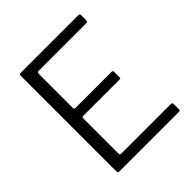

<svg xmlns="http://www.w3.org/2000/svg" viewBox="-200 -882 1021 1021"><g transform="rotate(-45 311.0 -371.0)"><path d="M104 -730Q104 -742 115 -742H550Q559 -742 559 -733V-692Q559 -682 548 -682H191Q179 -682 179 -671V-414Q179 -404 190 -404H461Q470 -404 470 -395V-353Q470 -349 468.5 -347Q467 -345 461 -345H189Q179 -345 179 -335V-70Q179 -60 189 -60H562Q573 -60 573 -51V-9Q573 -5 570.5 -2.5Q568 0 563 0H116Q104 0 104 -12V-730Z"/></g></svg>

Font: Libre Franklin Thin Light
Style: Regular
Weight: 300
Version: Version 3.000